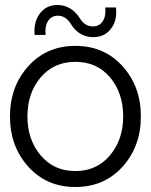

<svg xmlns="http://www.w3.org/2000/svg" viewBox="-20 -743 605 770"><path d="M354 -594Q297 -594 264 -647Q244 -680 212 -680Q186 -680 172.5 -658.5Q159 -637 163 -603H119Q114 -655 140 -689Q166 -723 210 -723Q266 -723 300 -670Q320 -637 353 -637Q378 -637 392 -658Q406 -679 402 -713H445Q451 -661 425 -627.5Q399 -594 354 -594ZM282 7Q167 7 93.5 -74.5Q20 -156 20 -276Q20 -396 93.5 -477.5Q167 -559 282 -559Q398 -559 471.5 -477.5Q545 -396 545 -276Q545 -156 471.5 -74.5Q398 7 282 7ZM474 -276Q474 -370 421.5 -432.5Q369 -495 282 -495Q196 -495 143 -432.5Q90 -370 90 -276Q90 -183 143 -120Q196 -57 282 -57Q368 -57 421 -120Q474 -183 474 -276Z"/></svg>

Font: Oakes Grotesk Light
Style: Regular
Weight: 300
Designer: Samuel Oakes
Foundry: Samuel Oakes
Version: Version 1.000;PS 001.000;hotconv 1.0.88;makeotf.lib2.5.64775